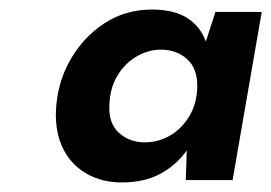

<svg xmlns="http://www.w3.org/2000/svg" viewBox="-20 -731 568 402"><path d="M235 -349Q194 -349 162 -367Q130 -385 113 -418Q96 -451 97 -496Q99 -555 126 -603.5Q153 -652 197.5 -681.5Q242 -711 298 -711Q345 -711 372.5 -693Q400 -675 411 -644L431 -706H528L467 -354H369L371 -416Q349 -385 315.5 -367Q282 -349 235 -349ZM283 -433Q312 -433 336.5 -447.5Q361 -462 376.5 -488Q392 -514 393 -548Q394 -587 372 -607Q350 -627 317 -627Q290 -627 265.5 -612.5Q241 -598 225.5 -572Q210 -546 209 -511Q207 -473 229 -453Q251 -433 283 -433Z"/></svg>

Font: DM Sans 18pt ExtraBold
Style: Italic
Weight: 800
Italic angle: -10°
Designer: Colophon Foundry, Jonny Pinhorn
Foundry: Colophon Foundry
Version: Version 4.004;gftools[0.9.30]